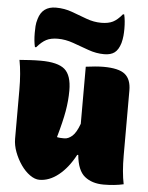

<svg xmlns="http://www.w3.org/2000/svg" viewBox="-57 -868 714 928"><g transform="rotate(5 300.0 -404.0)"><path d="M125 -560Q209 -560 242.5 -531Q276 -502 276 -428Q276 -379 267 -327.5Q258 -276 236 -199Q244 -197 253.5 -196.5Q263 -196 272 -196Q291 -196 310 -212.5Q329 -229 345 -273V-550Q366 -553 389.5 -555Q413 -557 430 -557Q505 -557 535 -532.5Q565 -508 565 -454V-140Q565 -57 577 0Q533 10 480 10Q424 10 388.5 -18.5Q353 -47 346 -122H341Q307 -58 262 -22Q217 14 169 14Q147 14 123 -3Q99 -20 79.5 -48Q60 -76 47.5 -109Q35 -142 35 -174V-410Q35 -492 23 -555Q48 -557 74 -558.5Q100 -560 125 -560ZM401 -768Q435 -768 457 -779Q479 -790 502 -818H508Q515 -789 515 -748Q515 -732 513.5 -715Q512 -698 507 -679Q497 -646 478.5 -632Q460 -618 428 -618Q389 -618 350.5 -632Q312 -646 274 -659.5Q236 -673 199 -673Q165 -673 143 -661.5Q121 -650 98 -623H92Q85 -651 85 -692Q85 -707 86 -724Q87 -741 93 -760Q111 -822 177 -822Q218 -822 255 -808.5Q292 -795 328 -781.5Q364 -768 401 -768Z"/></g></svg>

Font: Recursive Mn Csl St XBk
Style: Regular
Weight: 1000
Monospace: yes
Version: Version 1.079;hotconv 1.0.112;makeotfexe 2.5.65598; ttfautoh